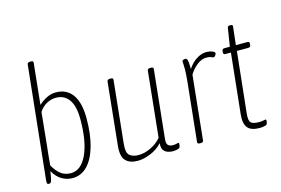

<svg xmlns="http://www.w3.org/2000/svg" viewBox="-97 -962 1723 1178"><g transform="rotate(-15 765.0 -372.5)"><path d="M234 6Q197 6 165 -13Q133 -32 112 -71Q105 -28 100.5 -13Q96 2 86 2H83Q73 2 72 -5.5Q71 -13 72 -26L147 -740Q149 -752 166 -752H170Q187 -752 185 -740L158 -479Q181 -500 209 -514.5Q237 -529 268 -529Q337 -529 373.5 -477.5Q410 -426 410 -327Q410 -225 388.5 -150Q367 -75 327.5 -34.5Q288 6 234 6ZM231 -26Q296 -26 334 -108Q372 -190 372 -331Q372 -415 342.5 -456Q313 -497 260 -497Q229 -497 200.5 -481Q172 -465 153 -436L132 -227Q129 -198 125.5 -166.5Q122 -135 120 -105Q140 -68 166.5 -47Q193 -26 231 -26Z M647 7Q597 7 571 -20Q545 -47 552 -114L593 -512Q595 -524 612 -524H616Q633 -524 631 -512L590 -116Q584 -61 604 -43.5Q624 -26 662 -26Q699 -26 739.5 -45.5Q780 -65 806 -96L849 -512Q851 -524 867 -524H871Q889 -524 887 -512L842 -80Q839 -51 849 -40.5Q859 -30 880 -30Q894 -30 901.5 -32.5Q909 -35 914 -35Q919 -35 919 -28Q919 -21 917 -13.5Q915 -6 912 -3Q908 1 894 3.5Q880 6 869 6Q857 6 840.5 1.5Q824 -3 812.5 -17.5Q801 -32 804 -63Q773 -29 728.5 -11Q684 7 647 7Z M1042 2Q1026 2 1027 -10L1065 -373Q1068 -402 1069.5 -425.5Q1071 -449 1071 -461Q1071 -482 1070 -494Q1069 -506 1069 -509Q1069 -517 1076 -519.5Q1083 -522 1090 -522Q1098 -522 1102 -510.5Q1106 -499 1107 -453Q1129 -488 1161 -508.5Q1193 -529 1224 -529Q1245 -529 1262 -522Q1279 -515 1278 -507Q1277 -501 1271.5 -493.5Q1266 -486 1262 -486Q1255 -486 1245.5 -491Q1236 -496 1215 -496Q1185 -496 1155.5 -472.5Q1126 -449 1107 -417L1065 -10Q1064 2 1046 2Z M1422 6Q1367 6 1345.5 -20.5Q1324 -47 1330 -106L1370 -487H1334Q1321 -487 1322 -501L1323 -509Q1324 -523 1339 -523H1373L1391 -638Q1392 -650 1407 -650H1410Q1426 -650 1424 -638L1411 -523H1485Q1498 -523 1497 -509L1496 -501Q1495 -487 1480 -487H1408L1367 -102Q1362 -56 1375.5 -43Q1389 -30 1425 -30Q1444 -30 1453.5 -32.5Q1463 -35 1468 -35Q1473 -35 1473 -28Q1473 -21 1471 -13.5Q1469 -6 1466 -3Q1462 1 1447.5 3.5Q1433 6 1422 6Z"/></g></svg>

Font: Asap Condensed Condensed Thin
Style: Italic
Weight: 100
Width: 3
Italic angle: -6°
Designer: Pablo Cosgaya
Foundry: Omnibus-Type
Version: Version 3.001; ttfautohint (v1.8.4.7-5d5b)